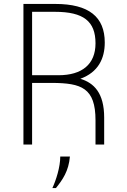

<svg xmlns="http://www.w3.org/2000/svg" viewBox="-20 -734 647 975"><path d="M388 -334C479 -367 512 -437 512 -518C512 -648 432 -714 260 -714H99V0H143V-313H245C393 -312 465 -288 465 -123V0H509V-137C509 -262 457 -313 388 -334ZM143 -674H259C404 -674 465 -626 465 -514C465 -407 396 -352 277 -352H143ZM246 221H264C297 180 329 135 335 61H286C286 114 265 180 246 221Z"/></svg>

Font: Kathrein 35 Thin
Style: Regular
Weight: 250
Designer: Lazydogs Typefoundry, based on Open Sans by Ascender Corporation
Foundry: Lazydogs Typefoundry
Version: Version 1.003;PS 001.003;hotconv 1.0.88;makeotf.lib2.5.64775